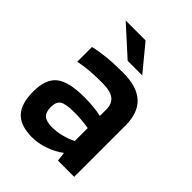

<svg xmlns="http://www.w3.org/2000/svg" viewBox="-201 -785 894 894"><g transform="rotate(45 246.0 -337.5)"><path d="M171 9Q95 9 59.5 -28.5Q24 -66 24 -146Q24 -228 66.5 -262Q109 -296 213 -296Q242 -296 272 -293Q302 -290 324 -285V-327Q324 -366 300 -384Q276 -402 224 -402Q177 -402 140.5 -399Q104 -396 71 -389V-486Q109 -495 153.5 -499.5Q198 -504 259 -504Q350 -504 395 -462.5Q440 -421 440 -338V0H333L328 -44H326Q294 -20 252.5 -5.5Q211 9 171 9ZM227 -213Q173 -213 153 -200.5Q133 -188 133 -153Q133 -119 149.5 -104.5Q166 -90 206 -90Q235 -90 267.5 -98.5Q300 -107 324 -120V-205Q300 -209 276.5 -211Q253 -213 227 -213ZM234 -558 95 -684H226L330 -558Z"/></g></svg>

Font: Blinker SemiBold
Style: Regular
Weight: 600
Designer: Juergen Huber
Foundry: supertype
Version: Version 1.015;PS 1.15;hotconv 1.0.88;makeotf.lib2.5.647800